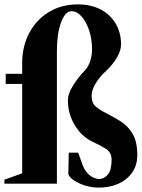

<svg xmlns="http://www.w3.org/2000/svg" viewBox="-34 -836 645 874"><path d="M416 18Q382 18 351.5 8Q321 -2 300.5 -16.5Q280 -31 277 -44L279 -141H322L338 -96Q348 -65 363 -49Q378 -33 392.5 -27Q407 -21 416 -21Q440 -21 457 -41.5Q474 -62 474 -110Q474 -142 448 -158.5Q422 -175 387 -191Q338 -214 306.5 -266Q275 -318 275 -380Q275 -408 297.5 -445Q320 -482 353 -516Q366 -529 375.5 -555Q385 -581 385 -611Q385 -659 371.5 -698.5Q358 -738 337 -761.5Q316 -785 291 -785Q263 -785 244 -734Q225 -683 225 -604V0H-14V-18L67 -47V-454H-8V-500H67V-548Q67 -626 99.5 -686.5Q132 -747 189 -781.5Q246 -816 320 -816Q379 -816 423 -793.5Q467 -771 492 -729.5Q517 -688 517 -634Q517 -605 498 -573.5Q479 -542 452 -516Q422 -490 402.5 -458Q383 -426 383 -400Q383 -368 401.5 -351.5Q420 -335 453 -319Q484 -303 516 -283Q548 -263 569.5 -227Q591 -191 591 -130Q591 -84 567.5 -50.5Q544 -17 504.5 0.5Q465 18 416 18Z"/></svg>

Font: Wittgenstein Extrabold
Style: Regular
Weight: 800
Designer: Jörg Drees
Foundry: Jörg Drees
Version: Version 1.303; ttfautohint (v1.8.4.7-5d5b)